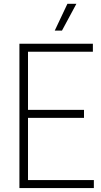

<svg xmlns="http://www.w3.org/2000/svg" viewBox="-20 -964 518 984"><path d="M79.5 0V-740H456V-699H123.5V-401H410.5V-360H123.5V-41H461V0ZM260.5 -807 325.5 -944.5H371.5L297.5 -807Z"/></svg>

Font: Encode Sans Cnd XLt
Style: Regular
Weight: 200
Width: 3
Designer: Multiple Designers
Foundry: Impallari Type
Version: Version 3.002; ttfautohint (v1.8.3) -l 8 -r 50 -G 200 -x 14 